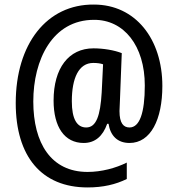

<svg xmlns="http://www.w3.org/2000/svg" viewBox="-20 -737 780 842"><path d="M692 -360C692 -566 574 -717 392 -717C185 -719 49 -544 49 -285C49 -50 163 85 364 85C432 85 487 72 536 48V-24C488 0 425 17 364 17C204 17 126 -109 126 -292C126 -475 210 -650 392 -650C523 -651 615 -537 615 -362C615 -241 592 -178 548 -178C522 -178 504 -196 504 -250C504 -258 505 -277 506 -297L514 -504C481 -517 433 -525 390 -525C281 -525 215 -438 215 -296C215 -180 263 -110 347 -110C397 -110 431 -140 450 -194H456C464 -143 494 -110 548 -110C641 -110 692 -213 692 -360ZM295 -293C295 -394 325 -461 389 -461C406 -461 421 -459 432 -455L426 -332C420 -229 402 -178 358 -178C318 -178 295 -214 295 -293Z"/></svg>

Font: Noto Sans Sinhala Condensed Medium
Style: Regular
Weight: 500
Width: 3
Designer: Jelle Bosma - Monotype Design Team
Foundry: Monotype Imaging Inc.
Version: Version 2.006